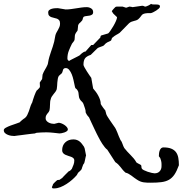

<svg xmlns="http://www.w3.org/2000/svg" viewBox="-49 -703 970 1020"><path d="M618.2 214.4Q608.4 206.1 602.5 198.7Q596.7 191.4 591.1 184.3Q585.4 177.2 579.3 170.9Q573.2 164.6 563.5 158.2L521 92.3Q514.2 87.4 507.6 79.1Q501 70.8 494.9 61.8Q488.8 52.7 483.6 43.2Q478.5 33.7 474.6 26.4Q471.7 21.5 465.3 8.5Q459 -4.4 451.7 -19.8Q444.3 -35.2 437.5 -50Q430.7 -64.9 426.3 -74.2Q425.8 -76.7 424.8 -77.9Q423.8 -79.1 423.3 -80.1Q419.4 -84 415 -89.8Q410.6 -95.7 406.2 -105.5Q406.2 -117.7 402.3 -127.7Q398.4 -137.7 394.5 -150.4Q392.6 -157.2 385.7 -163.3Q378.9 -169.4 376 -174.8Q372.1 -180.7 370.8 -186.8Q369.6 -192.9 369.1 -199Q368.7 -205.1 367.7 -210.9Q366.7 -216.8 363.3 -222.2Q360.8 -226.6 359.1 -228.3Q357.4 -230 356 -231Q354.5 -231.9 352.8 -233.4Q351.1 -234.9 349.6 -239.3Q349.6 -240.2 349.1 -242.2Q348.6 -244.1 348.1 -246.6Q348.1 -247.6 347.7 -248.5Q347.2 -249.5 347.2 -251Q344.7 -262.7 341.3 -278.3Q337.9 -293.9 332.3 -307.9Q326.7 -321.8 318.8 -331.5Q311 -341.3 300.8 -341.3Q293.9 -341.3 290.8 -338.9Q287.6 -336.4 286.1 -332.8Q284.7 -329.1 283.7 -324.2Q282.7 -319.3 280.3 -314.9L263.7 -299.8Q259.8 -293.9 258.1 -284.7Q256.3 -275.4 255.6 -265.6Q254.9 -255.9 254.4 -246.1Q253.9 -236.3 252.4 -229Q250 -221.7 245.4 -215.3Q240.7 -209 235.6 -202.9Q230.5 -196.8 226.1 -189.9Q221.7 -183.1 220.2 -174.8Q218.3 -170.4 217.5 -162.6Q216.8 -154.8 216.6 -146.2Q216.3 -137.7 215.8 -129.6Q215.3 -121.6 213.9 -116.7Q211.4 -109.9 207.8 -105.5Q204.1 -101.1 200.9 -97.2Q197.8 -93.3 195.6 -88.1Q193.4 -83 193.4 -74.2Q193.4 -66.9 198 -61.3Q202.6 -55.7 209.5 -52Q216.3 -48.3 224.1 -46.6Q231.9 -44.9 238.8 -44.9L262.7 -50.8Q268.6 -50.8 277.1 -47.6Q285.6 -44.4 293.2 -39.3Q300.8 -34.2 306.2 -27.8Q311.5 -21.5 311.5 -15.1Q311.5 -9.8 305.9 -5.9Q300.3 -2 293 0.7Q285.6 3.4 278.1 4.6Q270.5 5.9 267.1 5.9L235.4 2.4Q225.6 1.5 216.6 0.7Q207.5 0 197.8 0Q183.1 0 170.2 0.7Q157.2 1.5 146 2.4Q145 2.4 141.4 3.7Q137.7 4.9 136.7 5.9Q131.3 6.3 118.4 7.8Q105.5 9.3 90.8 11.2Q76.2 13.2 63 14.9Q49.8 16.6 44.9 17.1L26.9 19.5Q21 19.5 11.5 18.3Q2 17.1 -7.1 13.4Q-16.1 9.8 -22.5 3.9Q-28.8 -2 -28.8 -11.7Q-28.8 -18.6 -17.8 -24.7Q-6.8 -30.8 7.6 -36.1Q22 -41.5 35.9 -45.9Q49.8 -50.3 55.7 -53.2Q56.6 -54.7 60.3 -58.1Q64 -61.5 68.4 -65.2Q72.8 -68.8 76.9 -71.8Q81.1 -74.7 83.5 -76.2Q90.8 -82 95.7 -91.8Q100.6 -101.6 104.5 -112.5Q108.4 -123.5 111.6 -134.3Q114.7 -145 119.1 -152.8Q119.1 -154.8 121.6 -157.2Q123.5 -164.1 126.7 -174.3Q129.9 -184.6 133.5 -194.3Q137.2 -204.1 140.6 -211.9Q144 -219.7 146 -222.2Q147 -222.7 149.7 -225.1Q152.3 -227.5 155 -230.5Q157.7 -233.4 159.9 -235.8Q162.1 -238.3 162.1 -239.3Q163.1 -239.7 163.1 -245.1Q163.1 -250.5 162.6 -256.6Q162.1 -262.7 162.1 -263.7Q162.6 -265.1 164.6 -268.1Q166.5 -271 168.7 -274.2Q170.9 -277.3 172.6 -279.8Q174.3 -282.2 174.8 -283.2L177.2 -306.6Q182.6 -321.3 190.2 -333.5Q197.8 -345.7 203.6 -358.9Q204.1 -360.4 205.6 -365.7Q207 -371.1 207 -373.5Q209 -386.2 212.9 -399.9Q216.8 -413.6 221.7 -427.5Q226.6 -441.4 231.2 -455.1Q235.8 -468.8 238.8 -481.4L245.1 -514.6Q247.1 -522.9 251.2 -530.3Q255.4 -537.6 259.5 -544.9Q263.7 -552.2 266.8 -560.1Q270 -567.9 270 -577.6Q270 -589.4 265.4 -595.2Q260.7 -601.1 253.7 -603.8Q246.6 -606.4 238.5 -607.9Q230.5 -609.4 223.4 -612.1Q216.3 -614.7 211.7 -620.1Q207 -625.5 207 -636.7Q207 -645 212.9 -649.7Q218.8 -654.3 226.8 -656.5Q234.9 -658.7 243.7 -659.2Q252.4 -659.7 258.3 -659.7L299.8 -652.8Q314.5 -652.8 328.6 -654.8Q342.8 -656.7 356.7 -658.9Q370.6 -661.1 384.3 -663.1Q397.9 -665 412.1 -665Q424.3 -665 435.1 -658.4Q445.8 -651.9 445.8 -638.7Q445.8 -629.4 440.2 -625.5Q434.6 -621.6 427 -620.1Q419.4 -618.7 411.1 -617.9Q402.8 -617.2 397 -614.7Q394 -612.3 392.8 -609.6Q391.6 -606.9 390.9 -604Q390.1 -601.1 389.2 -597.9Q388.2 -594.7 385.7 -592.3Q381.3 -586.9 378.2 -584.2Q375 -581.5 372.6 -579.3Q370.1 -577.1 368.7 -574.5Q367.2 -571.8 365.7 -566.9Q365.7 -565.9 365.5 -562.3Q365.2 -558.6 364.7 -554.4Q364.3 -550.3 363.8 -546.6Q363.3 -543 363.3 -542.5Q363.3 -540 358.9 -534.9Q354.5 -529.8 354.5 -528.8Q351.6 -524.4 350.3 -520.8Q349.1 -517.1 348.6 -513.2Q348.1 -509.3 348.1 -504.2Q348.1 -499 347.2 -492.7Q345.7 -485.8 341.8 -481.9Q337.9 -478 333.5 -471.2Q323.7 -451.7 316.4 -432.9Q309.1 -414.1 309.1 -392.1Q309.1 -388.2 311.5 -384Q314 -379.9 318.4 -379.9Q318.8 -379.4 319.8 -379.9Q321.8 -379.9 321.8 -381.8Q324.7 -383.3 332 -387.2Q339.4 -391.1 347.4 -395Q355.5 -398.9 362.8 -402.8Q370.1 -406.7 373 -408.2Q375 -409.7 378.4 -413.1Q381.8 -416.5 386.2 -420.2Q390.6 -423.8 395.5 -426.5Q400.4 -429.2 405.3 -429.2L436 -463.9H445.8L483.9 -503.4Q483.9 -506.8 485.4 -510.3Q486.8 -513.7 488.8 -514.6L525.4 -525.4Q529.3 -527.8 537.1 -539.1Q544.9 -550.3 553 -564Q561 -577.6 566.9 -591.1Q572.8 -604.5 572.8 -611.8L553.2 -630.4Q552.2 -631.3 549.1 -636.5Q545.9 -641.6 544.9 -643.6Q545.9 -645.5 548.6 -648.9Q551.3 -652.3 554.2 -655.5Q557.1 -658.7 559.8 -661.4Q562.5 -664.1 563.5 -665Q566.4 -667.5 569.6 -667.7Q572.8 -668 576.7 -668H602.1L620.6 -662.1Q621.1 -662.1 623.8 -662.8Q626.5 -663.6 629.6 -664.8Q632.8 -666 635.7 -667Q638.7 -668 639.2 -668Q644 -668 649.4 -666.5Q654.8 -665 655.3 -665L706.1 -672.4Q712.4 -672.4 715.8 -670.2Q719.2 -668 723.6 -668H724.6Q726.6 -668.5 731.2 -670.2Q735.8 -671.9 740.5 -674.3Q745.1 -676.8 748.8 -679Q752.4 -681.2 753.4 -682.6Q756.8 -680.2 761 -679.7Q765.1 -679.2 770.5 -679.2H780.3Q788.1 -679.2 794.4 -677.5Q800.8 -675.8 800.8 -667.5Q800.8 -663.1 794.7 -657.5Q788.6 -651.9 780.5 -646.7Q772.5 -641.6 764.4 -637.7Q756.3 -633.8 752 -633.3H735.8Q721.7 -632.3 715.1 -629.9Q708.5 -627.4 704.8 -623.5Q701.2 -619.6 697.5 -614Q693.8 -608.4 685.1 -600.6Q679.2 -596.2 673.3 -594.5Q667.5 -592.8 661.6 -591.3Q655.8 -589.8 649.7 -587.6Q643.6 -585.4 636.7 -579.6L586.9 -528.8Q581.5 -524.9 577.6 -522.7Q573.7 -520.5 569.3 -518.1Q564.9 -515.6 559.8 -512.2Q554.7 -508.8 547.4 -502.4Q545.4 -501.5 544.9 -498Q544.4 -494.6 542 -489.7Q540 -486.8 536.6 -485.1Q533.2 -483.4 529.3 -481.7Q525.4 -480 521.7 -478.3Q518.1 -476.6 516.1 -474.6Q515.1 -474.6 513.2 -472.7Q511.2 -470.7 509 -468.5Q506.8 -466.3 504.9 -464.1Q502.9 -461.9 502.4 -461.4Q500 -459.5 495.4 -457.8Q490.7 -456.1 485.6 -454.3Q480.5 -452.6 475.3 -450.4Q470.2 -448.2 467.3 -445.3L433.1 -411.6Q411.1 -404.3 402.8 -393.1Q394.5 -381.8 394.5 -358.9Q394.5 -355 399.9 -345Q405.3 -335 412.4 -324Q419.4 -313 426.3 -303Q433.1 -293 436 -289.1L445.8 -232.9Q452.6 -225.1 460 -215.3Q467.3 -205.6 473.1 -194.6Q479 -183.6 482.7 -172.4Q486.3 -161.1 486.3 -150.4Q488.3 -146.5 491.5 -141.6Q494.6 -136.7 498.3 -131.8Q502 -127 505.1 -122.8Q508.3 -118.7 510.3 -116.7Q510.3 -116.2 511.2 -113Q512.2 -109.9 513.2 -106.2Q514.2 -102.5 514.9 -99.1Q515.6 -95.7 516.1 -95.2Q518.1 -89.8 523.7 -81.1Q529.3 -72.3 535.6 -63Q542 -53.7 548.1 -44.9Q554.2 -36.1 557.6 -31.2Q563 -24.4 566.9 -16.1Q570.8 -7.8 574.5 1.2Q578.1 10.3 582 20.5Q585.9 30.8 591.3 41.5Q595.2 45.9 597.7 51.3Q600.1 56.6 602.1 62.3Q604 67.9 606.2 73.2Q608.4 78.6 611.3 83.5Q618.7 93.3 627.2 102.3Q635.7 111.3 644.3 120.1Q652.8 128.9 660.9 138.2Q668.9 147.5 674.8 158.2Q674.8 161.1 678.2 161.1Q678.7 162.1 681.6 163.8Q684.6 165.5 688 167.2Q691.4 168.9 694.3 170.4Q697.3 171.9 697.8 172.4Q702.1 174.3 702.1 180.4Q702.1 186.5 703.6 190.9Q705.6 196.3 714.8 200.9Q724.1 205.6 735.6 209.5Q747.1 213.4 757.6 215.6Q768.1 217.8 772 217.8Q789.6 217.8 799.3 207Q809.1 196.3 809.1 179.7Q809.1 172.9 809.1 167.7Q809.1 162.6 808.3 158.2Q807.6 153.8 806.2 148.7Q804.7 143.6 802.2 136.7Q802.2 136.2 798.8 132.1Q795.4 127.9 794.9 127Q794.9 119.6 795.9 111.3Q796.9 103 799.6 96.2Q802.2 89.4 806.9 84.7Q811.5 80.1 819.3 80.1Q844.7 80.1 860.8 86.7Q877 93.3 886 105.5Q895 117.7 898.2 135.3Q901.4 152.8 901.4 174.8Q890.1 206.1 877.7 224.4Q865.2 242.7 848.4 252.2Q831.5 261.7 808.3 264.6Q785.2 267.6 752.4 267.6Q741.7 267.6 732.2 267.3Q722.7 267.1 713.6 265.6Q704.6 264.2 696 260.7Q687.5 257.3 678.2 251Q671.4 247.1 664.3 241.5Q657.2 235.8 649.4 230.2Q641.6 224.6 633.8 220.2Q626 215.8 618.2 214.4ZM226.6 292Q226.6 291 227.8 288.3Q229 285.6 229.5 285.2Q229.5 284.7 231 281Q232.4 277.3 232.4 276.4Q233.4 274.4 236.6 271Q239.7 267.6 243.4 264.2Q247.1 260.7 250.5 257.8Q253.9 254.9 254.9 253.9Q255.9 253.9 261.5 252.9Q267.1 252 268.1 252Q269 251 274.2 247.3Q279.3 243.7 281.2 242.7Q282.2 241.2 287.4 235.8Q292.5 230.5 298.3 224.6Q304.2 218.8 309.1 213.9Q314 209 315.4 207.5Q316.9 207.5 320.8 205.1Q322.8 203.6 325.2 202.1Q326.2 201.7 328.6 198.5Q331.1 195.3 332.5 194.3Q337.9 181.6 341.8 171.6Q345.7 161.6 345.7 148.9Q345.7 141.6 340.8 137.2Q335.9 132.8 328.9 130.1Q321.8 127.4 313.5 125Q305.2 122.6 298.1 119.1Q291 115.7 286.1 110.1Q281.2 104.5 281.2 95.2Q281.2 68.8 297.9 53.2Q314.5 37.6 340.8 37.6Q351.6 37.6 359.9 40.8Q368.2 43.9 374.5 49.1Q380.9 54.2 386.2 61.3Q391.6 68.4 397 76.2Q401.4 84 402.8 95.5Q404.3 106.9 406.2 112.8Q406.2 114.3 407.2 118.2L408.2 122.1Q408.2 123 407.2 126Q406.2 128.9 406.2 129.9Q405.8 131.3 404.8 136.2Q403.8 141.1 402.6 147Q401.4 152.8 400.1 157.7Q398.9 162.6 398.4 163.6Q398.4 164.1 397.2 165.3Q396 166.5 395 168.5Q393.6 170.4 392.1 172.9Q392.1 173.8 391.1 176.5Q390.1 179.2 388.9 182.4Q387.7 185.5 386.7 188.5Q385.7 191.4 385.7 192.4Q385.7 192.9 385.3 193.6Q384.8 194.3 384.3 195.3Q383.8 196.8 383.3 197.8Q383.3 198.2 381.1 200.4Q378.9 202.6 376.2 205.3Q373.5 208 370.8 210.4Q368.2 212.9 367.2 213.4Q366.2 214.4 364.7 216.8Q363.3 219.2 361.8 222.2Q360.4 225.1 358.9 227.3Q357.4 229.5 356.9 229.5Q347.7 240.2 334 252.2Q320.3 264.2 304.4 274.4Q288.6 284.7 271.7 291.3Q254.9 297.9 238.8 297.9H233.4Q231 297.9 229.5 296.9Q228 295.9 226.6 292Z"/></svg>

Font: IM FELL English
Style: Italic
Weight: 400
Italic angle: -18°
Designer: Igino Marini
Foundry: Igino Marini
Version: 3.00